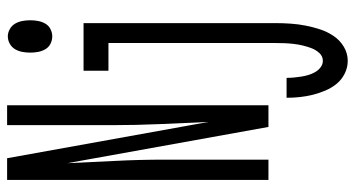

<svg xmlns="http://www.w3.org/2000/svg" viewBox="-249 -526 998 540"><g transform="rotate(-90 250.0 -256.0)"><path d="M14 0V-735H75L177 -169Q174 -237 171 -305Q168 -373 168 -441V-735H224V0H163L61 -566Q64 -498 67.5 -430Q71 -362 71 -294V0ZM418 -608Q407 -608 397 -613Q387 -618 381.5 -627.5Q376 -637 374 -648Q372 -659 372 -670Q372 -681 374 -692Q376 -703 381.5 -712.5Q387 -722 397 -727.5Q407 -733 418 -733Q428 -733 438 -727.5Q448 -722 453.5 -712.5Q459 -703 461 -692Q463 -681 463 -670Q463 -659 461 -648Q459 -637 453.5 -627.5Q448 -618 438 -613Q428 -608 418 -608ZM349 223Q330 223 313 214.5Q296 206 284.5 192Q273 178 265.5 160.5Q258 143 253.5 125Q249 107 247 88.5Q245 70 245 51H301Q301 62 302 72Q303 82 304.5 92Q306 102 309 112Q312 122 317 131Q322 140 330.5 146.5Q339 153 349 153Q362 153 371 143Q380 133 384.5 121Q389 109 392 96.5Q395 84 396.5 71Q398 58 398.5 45.5Q399 33 399 20V-450H321V-520H455V20Q455 41 453.5 62.5Q452 84 448 104.5Q444 125 437.5 145Q431 165 419 183Q407 201 388.5 212Q370 223 349 223Z"/></g></svg>

Font: Iosevka Curly
Style: Regular
Weight: 400
Monospace: yes
Designer: Belleve Invis
Foundry: Belleve Invis
Version: Version 22.1.2; ttfautohint (v1.8.4)